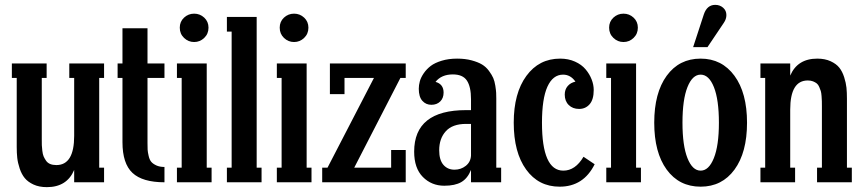

<svg xmlns="http://www.w3.org/2000/svg" viewBox="-20 -750 3553 790"><path d="M408.2 -488.8V-429.2H388.2V-60.1H408.2V0H285.2V-50.8Q255.4 20 172.9 20Q141.1 20 117.9 9.3Q94.7 -1.5 81.8 -17.3Q68.8 -33.2 61 -56.6Q53.2 -80.1 51 -100.3Q48.8 -120.6 48.8 -145V-429.2H28.8V-488.8H171.9V-429.2H151.9V-176.8Q151.9 -161.1 152.1 -152.8Q152.3 -144.5 154.1 -129.9Q155.8 -115.2 159.4 -106.7Q163.1 -98.1 169.4 -88.9Q175.8 -79.6 186.5 -75.2Q197.3 -70.8 211.9 -70.8Q285.2 -70.8 285.2 -190.9V-429.2H265.1V-488.8Z M656.7 -488.8V-429.2H586.9V-162.1Q586.9 -144 587.4 -134.3Q587.9 -124.5 591.6 -108.6Q595.2 -92.8 602.1 -84.5Q608.9 -76.2 622.8 -69.6Q636.7 -63 656.7 -63V0Q566.4 0 525.1 -38.6Q483.9 -77.1 483.9 -165V-429.2H463.9V-488.8H483.9V-633.8H586.9V-488.8Z M719.7 -636.2Q719.7 -661.1 737.3 -677.5Q754.9 -693.8 778.8 -693.8Q802.7 -693.8 820.3 -677.5Q837.9 -661.1 837.9 -636.2Q837.9 -610.8 820.3 -594Q802.7 -577.1 778.8 -577.1Q754.9 -577.1 737.3 -594Q719.7 -610.8 719.7 -636.2ZM850.6 0H708V-60.1H727.5V-429.2H708V-488.8H830.6V-60.1H850.6Z M1056.2 0H913.6V-60.1H933.1V-620.1H913.6V-680.2H1036.1V-60.1H1056.2Z M1130.9 -636.2Q1130.9 -661.1 1148.4 -677.5Q1166 -693.8 1189.9 -693.8Q1213.9 -693.8 1231.4 -677.5Q1249 -661.1 1249 -636.2Q1249 -610.8 1231.4 -594Q1213.9 -577.1 1189.9 -577.1Q1166 -577.1 1148.4 -594Q1130.9 -610.8 1130.9 -636.2ZM1261.7 0H1119.1V-60.1H1138.7V-429.2H1119.1V-488.8H1241.7V-60.1H1261.7Z M1337.4 -488.8H1649.4V-429.2H1627.4L1437.5 -60.1H1589.4V-132.8H1649.4V0H1305.7V-60.1H1327.6L1518.6 -429.2H1397.5V-362.8H1337.4Z M2022 -344.2V-60.1H2042V0H1918V-50.8Q1903.8 -15.6 1877.9 -0.7Q1852.1 14.2 1808.1 14.2Q1755.4 14.2 1719.7 -22Q1684.1 -58.1 1684.1 -126Q1684.1 -296.9 1897.9 -296.9H1918V-341.8Q1918 -393.1 1901.1 -418.5Q1884.3 -443.8 1843.3 -443.8Q1796.4 -443.8 1772 -413.1Q1805.2 -403.8 1805.2 -369.1Q1805.2 -346.2 1791.3 -332.5Q1777.3 -318.8 1754.9 -318.8Q1732.4 -318.8 1717.8 -335.2Q1703.1 -351.6 1703.1 -384.8Q1703.1 -399.9 1707.5 -415.8Q1711.9 -431.6 1723.6 -448.7Q1735.4 -465.8 1752.4 -478.8Q1769.5 -491.7 1797.6 -500.2Q1825.7 -508.8 1860.8 -508.8Q1894 -508.8 1920.4 -501.7Q1946.8 -494.6 1963.4 -484.6Q1980 -474.6 1991.9 -458.3Q2003.9 -441.9 2009.5 -429Q2015.1 -416 2018.1 -397Q2021 -377.9 2021.5 -368.4Q2022 -358.9 2022 -344.2ZM1850.1 -51.8Q1876.5 -51.8 1896.5 -67.6Q1916.5 -83.5 1918 -109.9V-240.2H1897.9Q1841.8 -240.2 1814.5 -210.2Q1787.1 -180.2 1787.1 -131.8Q1787.1 -91.8 1804.4 -71.8Q1821.8 -51.8 1850.1 -51.8Z M2380.9 -105 2426.8 -74.2Q2380.9 18.1 2282.7 18.1Q2195.8 18.1 2144.8 -52.5Q2093.8 -123 2093.8 -245.1Q2093.8 -366.7 2145.8 -437.7Q2197.8 -508.8 2284.7 -508.8Q2318.4 -508.8 2345.7 -496.6Q2373 -484.4 2389.4 -464.8Q2405.8 -445.3 2414.3 -423.3Q2422.9 -401.4 2422.9 -379.9Q2422.9 -340.3 2406 -321Q2389.2 -301.8 2362.8 -301.8Q2336.4 -301.8 2320.1 -317.9Q2303.7 -334 2303.7 -360.8Q2303.7 -381.8 2315.7 -395.8Q2327.6 -409.7 2347.7 -414.1Q2327.6 -442.9 2296.9 -442.9Q2254.9 -442.9 2232.4 -393.3Q2210 -343.8 2210 -245.1Q2210 -47.9 2297.9 -47.9Q2347.2 -47.9 2380.9 -105Z M2486.3 -636.2Q2486.3 -661.1 2503.9 -677.5Q2521.5 -693.8 2545.4 -693.8Q2569.3 -693.8 2586.9 -677.5Q2604.5 -661.1 2604.5 -636.2Q2604.5 -610.8 2586.9 -594Q2569.3 -577.1 2545.4 -577.1Q2521.5 -577.1 2503.9 -594Q2486.3 -610.8 2486.3 -636.2ZM2617.2 0H2474.6V-60.1H2494.1V-429.2H2474.6V-488.8H2597.2V-60.1H2617.2Z M2891.1 -556.2H2832L2876 -690.9Q2889.2 -730 2922.9 -730Q2941.9 -730 2955.3 -718.3Q2968.8 -706.5 2968.8 -688Q2968.8 -671.4 2958 -655.8ZM2862.8 18.1Q2774.4 18.1 2723.1 -52.2Q2671.9 -122.6 2671.9 -245.1Q2671.9 -367.7 2723.1 -438.2Q2774.4 -508.8 2862.8 -508.8Q2950.2 -508.8 3002 -438.2Q3053.7 -367.7 3053.7 -245.1Q3053.7 -122.6 3002.2 -52.2Q2950.7 18.1 2862.8 18.1ZM2938 -245.1Q2938 -339.8 2917.5 -391.4Q2897 -442.9 2862.8 -442.9Q2829.1 -442.9 2808.6 -391.6Q2788.1 -340.3 2788.1 -245.1Q2788.1 -150.9 2808.6 -99.4Q2829.1 -47.9 2862.8 -47.9Q2896.5 -47.9 2917.2 -99.4Q2938 -150.9 2938 -245.1Z M3464.8 -344.2V-60.1H3484.9V0H3341.8V-60.1H3361.8V-312Q3361.8 -326.2 3361.6 -333.7Q3361.3 -341.3 3360.4 -354.7Q3359.4 -368.2 3357.2 -375.5Q3355 -382.8 3350.8 -392.3Q3346.7 -401.9 3340.6 -406.7Q3334.5 -411.6 3325.2 -415.3Q3315.9 -418.9 3303.7 -418.9Q3231.4 -418.9 3231.4 -298.8V-60.1H3251.5V0H3108.9V-60.1H3128.4V-429.2H3108.9V-488.8H3231.4V-439Q3261.2 -508.8 3342.8 -508.8Q3374.5 -508.8 3397.7 -498Q3420.9 -487.3 3433.3 -471.7Q3445.8 -456.1 3453.4 -432.4Q3460.9 -408.7 3462.9 -388.9Q3464.8 -369.1 3464.8 -344.2Z"/></svg>

Font: Margherita Bold
Style: Regular
Weight: 700
Designer: James Puckett
Foundry: Dunwich Type Founders
Version: Version 1.008;hotconv 1.0.109;makeotfexe 2.5.65596